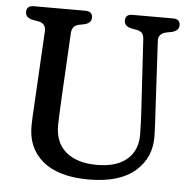

<svg xmlns="http://www.w3.org/2000/svg" viewBox="-51 -751 817 818"><g transform="rotate(5 357.0 -342.5)"><path d="M556 -293.5 537.5 -602Q536 -619 529 -626.8Q522 -634.5 507.5 -637.5L481.5 -642.5Q452.5 -649.5 452.5 -673Q452.5 -700 482.5 -700H656.5Q686.5 -700 686.5 -673Q686.5 -650.5 657.5 -642.5L632 -637.5Q597.5 -629.5 600 -598L616.5 -294Q618 -269 619.2 -245.2Q620.5 -221.5 621 -196Q624 -103 556.8 -44Q489.5 15 357 15Q228 15 160.5 -41.5Q93 -98 95.5 -196.5Q95.5 -211.5 96.8 -234.8Q98 -258 99.5 -282.5Q101 -307 102 -326L117 -597.5Q119 -631 86 -637.5L59.5 -642Q30 -649 30 -673Q30 -700 60.5 -700H281.5Q312 -700 312 -673Q312 -650 282.5 -642.5L257.5 -637.5Q230 -631.5 228 -600L213 -325.5Q211 -290 210 -261.8Q209 -233.5 208 -210Q206 -131 254 -90.5Q302 -50 387 -50Q472.5 -50 517.5 -90.2Q562.5 -130.5 559.5 -202.5Q559 -234.5 558 -254.5Q557 -274.5 556 -293.5Z"/></g></svg>

Font: Fraunces 72pt SuperSoft
Style: Regular
Weight: 400
Version: Version 1.000;[b76b70a41]